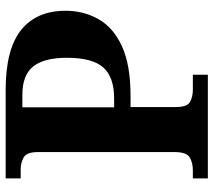

<svg xmlns="http://www.w3.org/2000/svg" viewBox="-58 -696 754 678"><g transform="rotate(-90 319.0 -357.0)"><path d="M28 0V-53H57Q83 -53 102 -64Q121 -75 121 -118V-600Q121 -640 102 -650.5Q83 -661 60 -661H28V-714H341Q484 -714 552 -659.5Q620 -605 620 -502Q620 -439 590.5 -386.5Q561 -334 495 -303.5Q429 -273 319 -273H280V-113Q280 -73 298 -63Q316 -53 341 -53H394V0ZM310 -331Q386 -331 420 -369.5Q454 -408 454 -498Q454 -578 423.5 -616.5Q393 -655 324 -655H279V-331Z"/></g></svg>

Font: Noto Serif Ethiopic
Style: Bold
Weight: 700
Designer: Monotype Design Team
Foundry: Monotype Imaging Inc.
Version: Version 2.102; ttfautohint (v1.8.4.7-5d5b)